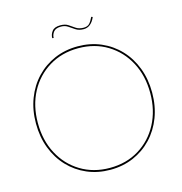

<svg xmlns="http://www.w3.org/2000/svg" viewBox="-122 -958 1018 1076"><g transform="rotate(-15 387.0 -420.0)"><path d="M262 -789Q262 -811 276 -829Q290 -847 324 -847Q352 -847 369 -835.5Q386 -824 403.5 -812Q421 -800 448 -800Q470 -800 481.5 -812Q493 -824 504 -848L512 -845Q489 -792 446 -792Q419 -792 400.5 -804Q382 -816 365.5 -827.5Q349 -839 326 -839Q295 -839 282.5 -823Q270 -807 270 -788ZM50 -350Q50 -428 75 -493.5Q100 -559 145.5 -607Q191 -655 252.5 -681.5Q314 -708 387 -708Q460 -708 521.5 -681.5Q583 -655 628.5 -607Q674 -559 699 -493.5Q724 -428 724 -350Q724 -272 699 -206.5Q674 -141 628.5 -93Q583 -45 521.5 -18.5Q460 8 387 8Q314 8 252.5 -18.5Q191 -45 145.5 -93Q100 -141 75 -206.5Q50 -272 50 -350ZM61 -350Q61 -250 102.5 -171.5Q144 -93 218 -48Q292 -3 387 -3Q483 -3 556.5 -48Q630 -93 671.5 -171.5Q713 -250 713 -350Q713 -451 671.5 -529Q630 -607 556.5 -652Q483 -697 387 -697Q292 -697 218 -652Q144 -607 102.5 -529Q61 -451 61 -350Z"/></g></svg>

Font: Jost* Hairline
Style: Regular
Weight: 100
Version: Version 3.7